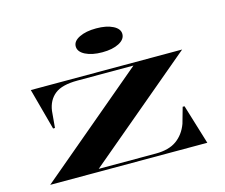

<svg xmlns="http://www.w3.org/2000/svg" viewBox="-101 -858 1165 994"><g transform="rotate(-15 481.0 -360.5)"><path d="M51 0 627 -485H327Q244 -485 205.5 -454.5Q167 -424 159 -368L151 -278H141L81 -500H892L315 -15H622Q691 -15 732.5 -44.5Q774 -74 794 -128L818 -213H828L893 0ZM490 -721Q545 -721 579.5 -703.5Q614 -686 614 -658Q614 -629 579.5 -611Q545 -593 490 -593Q435 -593 399.5 -611Q364 -629 364 -658Q364 -686 399.5 -703.5Q435 -721 490 -721Z"/></g></svg>

Font: Kalnia Expanded
Style: Regular
Weight: 400
Width: 7
Designer: Frida Medrano
Foundry: Frida Medrano
Version: Version 1.105